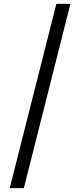

<svg xmlns="http://www.w3.org/2000/svg" viewBox="-20 -801 416 998"><path d="M346 -781 104 177H30.5L273 -781Z"/></svg>

Font: Merriweather 60pt Medium
Style: Regular
Weight: 500
Version: Version 2.100